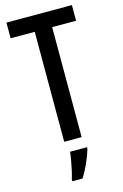

<svg xmlns="http://www.w3.org/2000/svg" viewBox="-139 -774 673 1054"><g transform="rotate(-15 197.5 -246.5)"><path d="M247 0H148V-625H11V-714H383V-625H247ZM261 71Q250 108 231.5 149Q213 190 193 221H135V209Q141 192 147 164.5Q153 137 158 109Q163 81 165 61H261Z"/></g></svg>

Font: Noto Sans Ethiopic ExtraCondensed Medium
Style: Regular
Weight: 500
Width: 2
Designer: Monotype Design Team
Foundry: Monotype Imaging Inc.
Version: Version 2.102; ttfautohint (v1.8.4.7-5d5b)